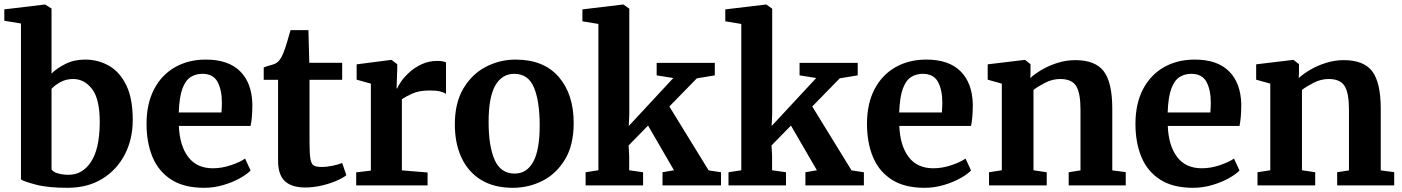

<svg xmlns="http://www.w3.org/2000/svg" viewBox="-20 -840 6353 870"><path d="M-0.5 -746V-797.5L182.5 -819.5H184.5L213.5 -801.5V-506.5Q237 -530.5 276.2 -550.2Q315.5 -570 365.5 -570Q424.5 -570 473.5 -542.2Q522.5 -514.5 552 -454.2Q581.5 -394 581.5 -296.5Q581.5 -210 545.8 -140.5Q510 -71 443.8 -30Q377.5 11 285.5 11Q195 11 140 -4Q85 -19 75 -27V-733.5ZM311.5 -482Q278.5 -482 252.5 -467.2Q226.5 -452.5 213.5 -437.5V-73.5Q218.5 -61.5 241 -54.8Q263.5 -48 291 -48Q353.5 -48 392 -106Q430.5 -164 432 -280.5Q433 -389 398 -435.5Q363 -482 311.5 -482Z M905 11Q814 11 756.2 -26Q698.5 -63 671.2 -128.2Q644 -193.5 644 -278.5Q644 -369.5 677.8 -434.8Q711.5 -500 772.2 -535Q833 -570 913 -570Q1014.5 -570 1067.8 -517.2Q1121 -464.5 1123.5 -368.5Q1123.5 -305.5 1115.5 -269.5H790.5Q794 -180 832.8 -128.8Q871.5 -77.5 944.5 -77.5Q985 -77.5 1026.5 -91.5Q1068 -105.5 1090.5 -121.5L1115.5 -67.5Q1099.5 -50.5 1066.8 -32.2Q1034 -14 991.8 -1.5Q949.5 11 905 11ZM790 -330.5H983.5Q984 -341 984.8 -352.5Q985.5 -364 985.5 -373Q985.5 -432.5 965.8 -469Q946 -505.5 896.5 -505.5Q867 -505.5 843.8 -490.8Q820.5 -476 806.5 -438.2Q792.5 -400.5 790 -330.5Z M1363 9.5Q1301.5 9.5 1270.8 -19.2Q1240 -48 1240 -112V-478.5H1175V-534.5Q1192 -541 1210.2 -545.8Q1228.5 -550.5 1237.5 -558.5Q1247.5 -567.5 1253.2 -577.5Q1259 -587.5 1265.5 -604Q1273 -623 1281.8 -652.5Q1290.5 -682 1296.5 -703.5H1377.5L1381.5 -555.5H1530.5V-478.5H1382.5V-197.5Q1382.5 -144.5 1386.5 -120.5Q1390.5 -96.5 1402 -90Q1413.5 -83.5 1436.5 -83.5Q1461.5 -83.5 1488 -89.2Q1514.5 -95 1530.5 -101.5L1549.5 -46Q1532.5 -32.5 1502.2 -19.8Q1472 -7 1435.5 1.2Q1399 9.5 1363 9.5Z M1594 0V-59L1660.5 -67V-461L1596 -479V-548.5L1751.5 -568.5H1754L1780 -549V-527L1777 -439.5H1780Q1784.5 -452 1799 -472.5Q1813.5 -493 1837 -514Q1860.5 -535 1892 -549.5Q1923.5 -564 1962 -564Q1976 -564 1985.8 -562Q1995.5 -560 2001 -557.5V-414.5Q1991.5 -421.5 1974 -425.8Q1956.5 -430 1927.5 -430Q1879 -430 1848.2 -416Q1817.5 -402 1801 -390.5V-68L1917.5 -58.5V0Z M2041 -276.5Q2041 -374 2079.8 -439.2Q2118.5 -504.5 2181.5 -537.2Q2244.5 -570 2316.5 -570Q2443.5 -570 2511.5 -491.8Q2579.5 -413.5 2579.5 -282.5Q2579.5 -183 2540.5 -118Q2501.5 -53 2438.8 -21Q2376 11 2303.5 11Q2219 11 2160.5 -24.5Q2102 -60 2071.5 -124.8Q2041 -189.5 2041 -276.5ZM2312 -53.5Q2367 -53.5 2396.2 -106.8Q2425.5 -160 2425.5 -272Q2425.5 -381.5 2399.5 -443.5Q2373.5 -505.5 2310.5 -505.5Q2254.5 -505.5 2224.2 -452.5Q2194 -399.5 2194 -287Q2194 -177 2221.5 -115.2Q2249 -53.5 2312 -53.5Z M2691.5 -68.5V-731.5L2619 -743.5V-797.5L2803 -819.5H2805L2831.5 -800.5V-322L2829 -269L3031 -486.5L2955.5 -498.5V-555H3219V-498.5L3137.5 -485L3013 -357.5L3191 -68L3247 -59.5V0H2982V-59.5L3034 -68.5L2916.5 -271L2828.5 -181L2831 -134V-68.5L2894 -59.5V0H2633.5V-59.5Z M3339 -68.5V-731.5L3266.5 -743.5V-797.5L3450.5 -819.5H3452.5L3479 -800.5V-322L3476.5 -269L3678.5 -486.5L3603 -498.5V-555H3866.5V-498.5L3785 -485L3660.5 -357.5L3838.5 -68L3894.5 -59.5V0H3629.5V-59.5L3681.5 -68.5L3564 -271L3476 -181L3478.5 -134V-68.5L3541.5 -59.5V0H3281V-59.5Z M4169.5 11Q4078.5 11 4020.8 -26Q3963 -63 3935.8 -128.2Q3908.5 -193.5 3908.5 -278.5Q3908.5 -369.5 3942.2 -434.8Q3976 -500 4036.8 -535Q4097.5 -570 4177.5 -570Q4279 -570 4332.2 -517.2Q4385.5 -464.5 4388 -368.5Q4388 -305.5 4380 -269.5H4055Q4058.5 -180 4097.2 -128.8Q4136 -77.5 4209 -77.5Q4249.5 -77.5 4291 -91.5Q4332.5 -105.5 4355 -121.5L4380 -67.5Q4364 -50.5 4331.2 -32.2Q4298.5 -14 4256.2 -1.5Q4214 11 4169.5 11ZM4054.5 -330.5H4248Q4248.5 -341 4249.2 -352.5Q4250 -364 4250 -373Q4250 -432.5 4230.2 -469Q4210.5 -505.5 4161 -505.5Q4131.5 -505.5 4108.2 -490.8Q4085 -476 4071 -438.2Q4057 -400.5 4054.5 -330.5Z M4519.5 -68.5V-461L4455.5 -479V-548.5L4622 -568.5H4625L4649.5 -549V-510.5L4648.5 -486.5Q4670 -506 4702.2 -524.8Q4734.5 -543.5 4773.2 -555.5Q4812 -567.5 4852.5 -567.5Q4943.5 -567.5 4981.8 -516.5Q5020 -465.5 5020 -347V-68L5081 -60V0H4822.5V-59.5L4876 -68V-344Q4876 -418.5 4856.2 -450.2Q4836.5 -482 4784 -482Q4749 -482 4716.2 -465.2Q4683.5 -448.5 4663 -432.5V-68.5L4723 -59.5V0H4461.5V-59.5Z M5386 11Q5295 11 5237.2 -26Q5179.5 -63 5152.2 -128.2Q5125 -193.5 5125 -278.5Q5125 -369.5 5158.8 -434.8Q5192.5 -500 5253.2 -535Q5314 -570 5394 -570Q5495.5 -570 5548.8 -517.2Q5602 -464.5 5604.5 -368.5Q5604.5 -305.5 5596.5 -269.5H5271.5Q5275 -180 5313.8 -128.8Q5352.5 -77.5 5425.5 -77.5Q5466 -77.5 5507.5 -91.5Q5549 -105.5 5571.5 -121.5L5596.5 -67.5Q5580.5 -50.5 5547.8 -32.2Q5515 -14 5472.8 -1.5Q5430.5 11 5386 11ZM5271 -330.5H5464.5Q5465 -341 5465.8 -352.5Q5466.5 -364 5466.5 -373Q5466.5 -432.5 5446.8 -469Q5427 -505.5 5377.5 -505.5Q5348 -505.5 5324.8 -490.8Q5301.5 -476 5287.5 -438.2Q5273.5 -400.5 5271 -330.5Z M5736 -68.5V-461L5672 -479V-548.5L5838.5 -568.5H5841.5L5866 -549V-510.5L5865 -486.5Q5886.5 -506 5918.8 -524.8Q5951 -543.5 5989.8 -555.5Q6028.5 -567.5 6069 -567.5Q6160 -567.5 6198.2 -516.5Q6236.5 -465.5 6236.5 -347V-68L6297.5 -60V0H6039V-59.5L6092.5 -68V-344Q6092.5 -418.5 6072.8 -450.2Q6053 -482 6000.5 -482Q5965.5 -482 5932.8 -465.2Q5900 -448.5 5879.5 -432.5V-68.5L5939.5 -59.5V0H5678V-59.5Z"/></svg>

Font: Merriweather
Style: Bold
Weight: 700
Designer: Eben Sorkin
Foundry: Eben Sorkin
Version: Version 2.100; ttfautohint (v1.7.19-72a1) -l 8 -r 50 -G 200 